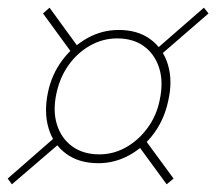

<svg xmlns="http://www.w3.org/2000/svg" viewBox="-32 -480 563 500"><path d="M224 -55Q174 -55 140.5 -79.5Q107 -104 94.5 -146Q82 -188 93 -240Q103 -287 130.5 -323.5Q158 -360 196 -381Q234 -402 277 -402Q327 -402 360 -377.5Q393 -353 405.5 -311Q418 -269 406 -217Q396 -170 369.5 -133.5Q343 -97 305 -76Q267 -55 224 -55ZM-1 0 -12 -15 114 -125 126 -109ZM402 0 323 -108 340 -124 420 -15ZM227 -78Q263 -78 295.5 -96Q328 -114 352 -146.5Q376 -179 384 -220Q394 -267 382.5 -303Q371 -339 343 -359.5Q315 -380 273 -380Q236 -380 203 -361.5Q170 -343 147 -311Q124 -279 115 -237Q105 -191 116.5 -155Q128 -119 156.5 -98.5Q185 -78 227 -78ZM161 -334 80 -445 97 -460 177 -350ZM384 -335 374 -351 499 -460 511 -445Z"/></svg>

Font: Ysabeau Infant Thin
Style: Italic
Weight: 250
Italic angle: -12°
Designer: Christian Thalmann (Catharsis Fonts)
Version: Version 2.001;gftools[0.9.30]; featfreeze: ss01,ss02,lnum